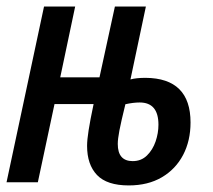

<svg xmlns="http://www.w3.org/2000/svg" viewBox="-23 -560 653 590"><path d="M372.6 9.8Q305.7 9.8 275.1 -22.2Q244.6 -54.2 244.6 -111.8Q244.6 -129.9 249.3 -159.7Q253.9 -189.5 264.6 -240.2H144.5L93.3 0H-2.9L112.3 -540H208L162.1 -322.3H282.7L330.1 -540H425.3L377.9 -315.9Q395.5 -320.8 424.3 -320.8Q562.5 -319.8 562.5 -183.6Q562.5 -127.4 539.6 -83.7Q516.6 -40 474.1 -15.1Q431.6 9.8 372.6 9.8ZM384.8 -64.9Q411.1 -64.9 428.7 -82.3Q446.3 -99.6 455.1 -125.2Q463.9 -150.9 463.9 -176.8Q463.9 -245.1 406.2 -245.1Q396.5 -245.1 385 -243.7Q373.5 -242.2 362.3 -239.7Q349.1 -186 344 -159.4Q338.9 -132.8 338.9 -117.7Q338.9 -64.9 384.8 -64.9Z"/></svg>

Font: Open Sans Condensed SemiBold
Style: Italic
Weight: 600
Width: 3
Italic angle: -12°
Designer: Monotype Design Team
Foundry: Monotype Imaging Inc.
Version: Version 3.000; ttfautohint (v1.8.4)